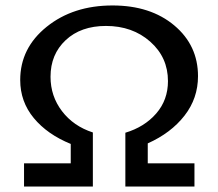

<svg xmlns="http://www.w3.org/2000/svg" viewBox="-20 -683 799 703"><path d="M521 -158V-85H692V0H439V-197Q509 -218 552 -267.5Q595 -317 595 -386Q595 -473 530 -530.5Q465 -588 368 -588Q276 -588 220.5 -536Q165 -484 165 -402Q165 -331 207 -276Q249 -221 320 -198V0H68V-85H239V-156Q153 -191 103.5 -251Q54 -311 54 -390Q54 -507 151 -585Q248 -663 392 -663Q531 -663 618 -590Q705 -517 705 -404Q705 -323 655.5 -259.5Q606 -196 521 -158Z"/></svg>

Font: EauTestText Semibold
Style: Regular
Weight: 600
Designer: Christian Thalmann (Catharsis Fonts)
Version: Version 0.001;PS 000.001;hotconv 1.0.88;makeotf.lib2.5.64775